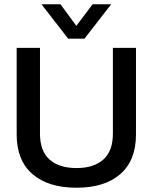

<svg xmlns="http://www.w3.org/2000/svg" viewBox="-20 -868 714 898"><path d="M299 -687 174 -848H263L337 -747L413 -848H500L375 -687ZM338 10Q205 10 131.5 -54Q58 -118 58 -239V-644H167V-243Q167 -162 211.5 -122Q256 -82 338 -82Q419 -82 463.5 -122Q508 -162 508 -243V-644H616V-239Q616 -118 543 -54Q470 10 338 10Z"/></svg>

Font: Kanit
Style: Regular
Weight: 400
Designer: Katatrad Team
Foundry: CadsonDemak
Version: Version 2.000; ttfautohint (v1.8.3)